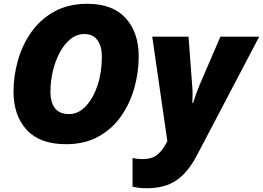

<svg xmlns="http://www.w3.org/2000/svg" viewBox="-20 -745 1377 1005"><path d="M325.2 9.8Q188.5 9.8 119.6 -65.4Q50.8 -140.6 50.8 -265.1Q50.8 -348.1 74 -429.7Q97.2 -511.2 144.8 -578.1Q192.4 -645 265.4 -685.1Q338.4 -725.1 438 -725.1Q569.8 -725.1 637.9 -649.9Q706.1 -574.7 706.1 -450.2Q706.1 -366.7 683.3 -285.2Q660.6 -203.6 614 -137Q567.4 -70.3 495.6 -30.3Q423.8 9.8 325.2 9.8ZM341.8 -147.9Q390.1 -147.9 429 -189Q467.8 -230 490.5 -298.1Q513.2 -366.2 513.2 -448.2Q513.2 -503.4 489.7 -535.2Q466.3 -566.9 421.9 -566.9Q381.8 -566.9 349.1 -540.5Q316.4 -514.2 293 -470.5Q269.5 -426.8 256.8 -373.5Q244.1 -320.3 244.1 -266.1Q244.1 -147.9 341.8 -147.9ZM749 240.2Q720.7 240.2 702.6 237.5Q684.6 234.9 673.8 231.9V82Q683.1 84 696.8 85.9Q710.4 87.9 727.1 87.9Q770.5 87.9 797.1 69.6Q823.7 51.3 844.7 14.2L856 -5.9L776.9 -553.2H966.8L985.8 -298.8Q988.3 -273.4 988 -250.5Q987.8 -227.5 986.8 -206.1H990.7Q997.6 -228.5 1007.3 -255.6Q1017.1 -282.7 1024.9 -300.8L1133.8 -553.2H1336.9L1009.8 69.8Q964.8 156.2 904.3 198.2Q843.8 240.2 749 240.2Z"/></svg>

Font: Open Sans ExtraBold
Style: Italic
Weight: 800
Italic angle: -12°
Designer: Monotype Design Team
Foundry: Monotype Imaging Inc.
Version: Version 3.000; ttfautohint (v1.8.4)